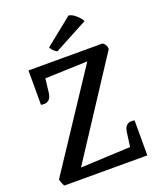

<svg xmlns="http://www.w3.org/2000/svg" viewBox="-163 -997 893 1092"><g transform="rotate(-20 284.0 -450.5)"><path d="M536 0H33Q20 -25 17 -43L398 -619L141 -610L131 -525Q123 -465 66 -477V-685H515Q536 -670 537 -644L158 -64L460 -78L472 -166Q480 -223 536 -212ZM462 -840 258 -731Q232 -744 221 -768L387 -901Q408 -898 430.5 -878Q453 -858 462 -840Z"/></g></svg>

Font: Karma SemiBold
Style: Regular
Weight: 600
Designer: Joana Correia
Foundry: Indian Type Foundry
Version: Version 1.202;PS 1.0;hotconv 1.0.78;makeotf.lib2.5.61930; tt